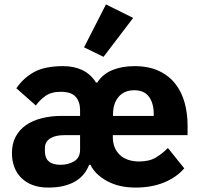

<svg xmlns="http://www.w3.org/2000/svg" viewBox="-20 -836 904 868"><path d="M34 0ZM270 -225Q230 -225 206.5 -210Q183 -195 183 -166V-152Q183 -91 254 -91Q289 -91 315.5 -107Q342 -123 342 -159V-225ZM675 -312V-321Q675 -369 653.5 -398.5Q632 -428 587 -428Q542 -428 516.5 -398.5Q491 -369 491 -320V-312ZM610 -106Q656 -106 686.5 -125Q717 -144 739 -167L813 -75Q778 -34 721.5 -11Q665 12 593 12Q518 12 464 -17.5Q410 -47 389 -91H383Q375 -70 360.5 -51Q346 -32 323.5 -18Q301 -4 270 4Q239 12 198 12Q158 12 127.5 0.5Q97 -11 76 -32Q55 -53 44.5 -81.5Q34 -110 34 -144Q34 -186 50.5 -217.5Q67 -249 97 -270Q127 -291 168.5 -301.5Q210 -312 259 -312H342V-338Q342 -376 322 -398.5Q302 -421 255 -421Q211 -421 185 -402Q159 -383 142 -359L54 -437Q86 -484 134.5 -510.5Q183 -537 266 -537Q314 -537 351.5 -519.5Q389 -502 414 -463H420Q444 -501 487.5 -519Q531 -537 588 -537Q653 -537 699 -515Q745 -493 773.5 -456Q802 -419 815 -370.5Q828 -322 828 -269V-225H490V-217Q490 -166 521.5 -136Q553 -106 610 -106ZM448 -579 360 -622 459 -816 582 -755Z"/></svg>

Font: Aneliza ExtraBold
Style: Regular
Weight: 800
Designer: Mike Abbink, Paul van der Laan, Pieter van Rosmalen
Foundry: Bold Monday
Version: Version 3.001;September 8, 2019;FontCreator 11.5.0.2425 64-b